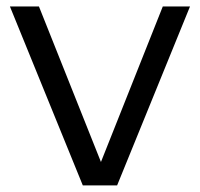

<svg xmlns="http://www.w3.org/2000/svg" viewBox="-20 -562 606 582"><path d="M231 0 10 -542.5H98L286 -71L473.5 -542.5H556L335 0Z"/></svg>

Font: Encode Sans SmExp
Style: Regular
Weight: 400
Width: 6
Designer: Multiple Designers
Foundry: Impallari Type
Version: Version 3.002; ttfautohint (v1.8.3) -l 8 -r 50 -G 200 -x 14 